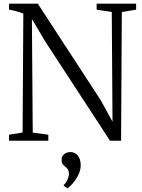

<svg xmlns="http://www.w3.org/2000/svg" viewBox="-20 -763 772 1041"><path d="M29 0V-32.5L102.5 -44.5L106.5 -689.5Q98.5 -693 85.2 -697Q72 -701 57.2 -705Q42.5 -709 29 -710.5V-743H185L527.5 -217.5L590 -103L586 -698L504 -710.5V-743H718V-710.5L640.5 -698L636.5 0H576.5L225 -538.5L153 -660L157.5 -44L242 -32.5V0ZM417.5 132Q417.5 161 403.8 187.5Q390 214 373.2 232.8Q356.5 251.5 347 258H346L325.5 244V240Q339 228 346.5 209.8Q354 191.5 354 179Q354 167 349 157.5Q344 148 333.5 140.5Q325.5 134.5 319.8 126.5Q314 118.5 314 104.5Q314 89.5 321 80Q328 70.5 338.8 66Q349.5 61.5 359 61.5H361.5Q387 61.5 402.2 80.8Q417.5 100 417.5 132Z"/></svg>

Font: Merriweather 72pt Light
Style: Regular
Weight: 300
Version: Version 2.100